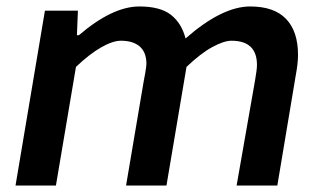

<svg xmlns="http://www.w3.org/2000/svg" viewBox="-20 -574 994 594"><path d="M119 -541H221L218 -465H224Q328 -554 411 -554Q476 -554 509 -528Q542 -502 554 -455Q667 -554 754 -554Q828 -554 865 -515.5Q902 -477 902 -404Q902 -378 895 -341L838 0H712L769 -325Q775 -359 775 -373Q775 -448 696 -448Q673 -448 637 -428.5Q601 -409 557 -367L495 0H370L425 -325L429 -346Q433 -370 433 -376Q433 -412 412.5 -430Q392 -448 354 -448Q329 -448 293 -427.5Q257 -407 215 -367L153 0H28Z"/></svg>

Font: Nebula Sans Semibold
Style: Regular
Weight: 600
Italic angle: -9°
Designer: Paul D. Hunt for Adobe (as Source Sans)
Foundry: Nebula Entertainment & Broadcasting LLC
Version: Version 1.010